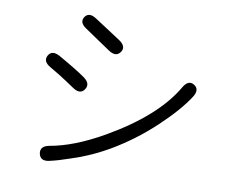

<svg xmlns="http://www.w3.org/2000/svg" viewBox="-82 -854 1165 976"><g transform="rotate(10 500.0 -366.0)"><path d="M232 16Q185 27 177 -12Q170 -50 218 -59Q341 -80 490 -165Q738 -307 832 -470Q857 -512 888 -493Q920 -473 894 -432Q846 -357 746.5 -263.5Q647 -170 528 -100Q457 -59 383 -31Q360 -23 337 -15Q274 7 232 16ZM347 -374Q326 -343 286 -370L241 -400Q222 -413 202 -425L153 -454Q112 -478 130 -510Q148 -541 190 -518Q287 -463 329 -433Q368 -405 347 -374ZM494 -593Q473 -562 433 -588L300 -678Q260 -704 279 -734Q299 -764 339 -738L474 -650Q514 -623 494 -593Z"/></g></svg>

Font: Resource Han Rounded JP Normal
Style: Regular
Weight: 350
Designer: Cyano Hao (round all glyphs); Ryoko NISHIZUKA 西塚涼子 (kana, bopomofo & ideographs); Paul D. Hunt (Latin, Greek & Cyrillic)
Foundry: Cyano Hao
Version: 0.990